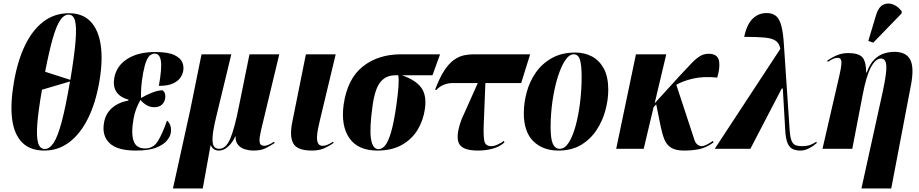

<svg xmlns="http://www.w3.org/2000/svg" viewBox="-20 -844 5215 1089"><path d="M232 10Q150 10 104.5 -37Q59 -84 48.5 -171Q38 -258 59 -379Q80 -500 122 -587Q164 -674 226.5 -721.5Q289 -769 371 -769Q449 -769 494 -721.5Q539 -674 551.5 -586.5Q564 -499 543 -378Q522 -258 478.5 -171Q435 -84 372.5 -37Q310 10 232 10ZM379 -391Q402 -530 408.5 -611Q415 -692 405.5 -726.5Q396 -761 369 -761Q343 -761 321.5 -729.5Q300 -698 279.5 -627Q259 -556 236 -437ZM234 1Q261 1 284 -33.5Q307 -68 329.5 -151.5Q352 -235 377 -382L218 -335Q197 -214 191.5 -140Q186 -66 196.5 -32.5Q207 1 234 1Z M750 10Q645 10 601 -32.5Q557 -75 570 -148Q578 -197 613 -229.5Q648 -262 708 -274L709 -279Q660 -292 640 -323.5Q620 -355 628 -401Q640 -470 701.5 -509.5Q763 -549 860 -549Q933 -549 968.5 -532Q1004 -515 1014 -490.5Q1024 -466 1019 -441Q1016 -423 1003 -403.5Q990 -384 961 -370.5Q932 -357 881 -357Q899 -457 892.5 -498.5Q886 -540 857 -540Q846 -540 834 -532.5Q822 -525 811.5 -501.5Q801 -478 792 -431Q783 -380 781 -347Q779 -314 780 -288Q808 -305 842.5 -318.5Q877 -332 902 -332Q913 -324 916 -311.5Q919 -299 917 -286Q913 -264 898 -250Q883 -236 854 -236Q812 -236 777 -277Q764 -256 753 -227.5Q742 -199 737 -168Q723 -86 738 -44Q753 -2 803 -2Q850 -2 876 -44.5Q902 -87 927 -160Q939 -152 946 -132.5Q953 -113 948 -87Q945 -69 926 -46Q907 -23 865.5 -6.5Q824 10 750 10Z M961 225 1060 -225 1123 -536H1292L1206 -180Q1189 -110 1186 -70.5Q1183 -31 1192.5 -15.5Q1202 0 1223 0Q1261 0 1285.5 -56.5Q1310 -113 1335 -240L1395 -536H1564L1461 -107Q1451 -65 1452 -46Q1453 -27 1461 -22Q1469 -17 1480 -17Q1488 -17 1503 -23Q1518 -29 1534 -40L1538 -33Q1513 -17 1487 -3.5Q1461 10 1416 10Q1394 10 1370 3Q1346 -4 1330.5 -22Q1315 -40 1316 -72H1315Q1308 -54 1294 -35Q1280 -16 1261.5 -3Q1243 10 1222 10Q1189 10 1176 -19H1174L1130 225Z M1749 10Q1666 10 1643.5 -30.5Q1621 -71 1638 -153L1715 -536H1884L1794 -160Q1789 -139 1784 -114.5Q1779 -90 1778 -68Q1777 -46 1784 -31.5Q1791 -17 1810 -17Q1825 -17 1839 -23.5Q1853 -30 1869 -40L1872 -33Q1857 -22 1825.5 -6Q1794 10 1749 10Z M2120 10Q2011 10 1962 -60Q1913 -130 1929 -250Q1950 -397 2037.5 -466.5Q2125 -536 2254 -536H2476L2433 -417H2260Q2338 -390 2369.5 -346.5Q2401 -303 2390 -226Q2381 -162 2349 -108.5Q2317 -55 2260 -22.5Q2203 10 2120 10ZM2127 2Q2147 2 2164.5 -19Q2182 -40 2198 -94Q2214 -148 2228 -246Q2237 -310 2240 -351.5Q2243 -393 2239 -417H2222Q2171 -417 2139.5 -381Q2108 -345 2094 -250Q2075 -117 2084 -57.5Q2093 2 2127 2Z M2691 10Q2600 10 2582 -33Q2564 -76 2598 -167L2690 -373H2550Q2491 -373 2454 -333L2448 -336Q2474 -405 2501 -445.5Q2528 -486 2556.5 -505.5Q2585 -525 2613 -530.5Q2641 -536 2668 -536H2987L2936 -373H2733L2724 -145Q2721 -79 2726.5 -47Q2732 -15 2766 -15Q2783 -15 2804.5 -25Q2826 -35 2838 -45L2841 -36Q2813 -11 2773.5 -0.5Q2734 10 2691 10Z M3147 10Q3059 10 3005 -43Q2951 -96 2951 -202Q2951 -259 2967 -319.5Q2983 -380 3018 -431Q3053 -482 3109 -514Q3165 -546 3244 -546Q3295 -546 3337 -524Q3379 -502 3404.5 -455.5Q3430 -409 3430 -334Q3430 -279 3414 -219Q3398 -159 3364 -107Q3330 -55 3276.5 -22.5Q3223 10 3147 10ZM3155 0Q3184 0 3207 -37Q3230 -74 3246 -134.5Q3262 -195 3270.5 -266.5Q3279 -338 3279 -408Q3279 -473 3269.5 -504.5Q3260 -536 3234 -536Q3208 -536 3184.5 -500Q3161 -464 3142.5 -403.5Q3124 -343 3113.5 -270Q3103 -197 3103 -123Q3103 -55 3116 -27.5Q3129 0 3155 0Z M3475 0 3587 -536H3759L3693 -258L3838 -417Q3877 -459 3903 -486Q3929 -513 3951 -526Q3973 -539 3999 -539Q4049 -539 4057.5 -501Q4066 -463 4048 -404Q3969 -412 3910 -398Q3851 -384 3816 -363L3919 -50Q3925 -32 3936.5 -23.5Q3948 -15 3961 -15Q3980 -15 4024 -45L4027 -36Q3983 -5 3943.5 2.5Q3904 10 3860 10Q3813 10 3787 -6Q3761 -22 3748.5 -53Q3736 -84 3727 -128L3702 -252L3687 -236L3631 0Z M4034 0 4406 -567Q4401 -596 4382 -611Q4363 -626 4320.5 -630.5Q4278 -635 4201 -635Q4216 -706 4249 -738Q4282 -770 4328 -770Q4362 -770 4382 -753Q4402 -736 4412.5 -694.5Q4423 -653 4427 -579L4459 -103Q4462 -64 4470 -45Q4478 -26 4492.5 -20.5Q4507 -15 4528 -15Q4559 -15 4578 -23Q4597 -31 4610 -40L4613 -33Q4594 -16 4569.5 -3Q4545 10 4519 10Q4495 10 4476.5 1.5Q4458 -7 4447.5 -31Q4437 -55 4434 -101L4420 -342H4414L4236 0Z M4866 225 4987 -325Q5010 -432 5007 -472Q5004 -512 4977 -512Q4946 -512 4919.5 -462Q4893 -412 4873 -306L4814 0H4645L4738 -403Q4754 -471 4752.5 -493.5Q4751 -516 4731 -516Q4721 -516 4709.5 -512Q4698 -508 4675 -493L4672 -500Q4706 -523 4733 -533Q4760 -543 4791 -543Q4848 -543 4870 -520.5Q4892 -498 4893 -433H4896Q4914 -483 4940.5 -508Q4967 -533 4996.5 -541.5Q5026 -550 5052 -550Q5121 -550 5143.5 -504Q5166 -458 5146 -357L5035 225ZM4933 -602 4905 -612 4950 -762Q4964 -805 4990 -817.5Q5016 -830 5045 -819Q5074 -808 5095 -779L5093 -767Z"/></svg>

Font: Noto Serif Display ExtraCondensed Black
Style: Italic
Weight: 900
Width: 2
Italic angle: -12°
Designer: Monotype Design Team
Foundry: Monotype Imaging Inc.
Version: Version 2.009